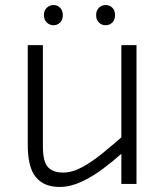

<svg xmlns="http://www.w3.org/2000/svg" viewBox="-20 -729 630 761"><path d="M216 12Q154 12 122 -27Q90 -66 90 -155V-550H150V-150Q150 -88 170.2 -66.5Q190.5 -45 230 -45Q266 -45 305.2 -66.2Q344.5 -87.5 384.2 -119.8Q424 -152 461 -184.5V-550H521V0H461V-119.5Q427 -89 386 -58.5Q345 -28 301.5 -8Q258 12 216 12ZM192 -629Q176.5 -629 165.2 -640Q154 -651 154 -669Q154 -687 165.2 -698Q176.5 -709 192 -709Q208 -709 218.5 -698Q229 -687 229 -669Q229 -651 218.5 -640Q208 -629 192 -629ZM399 -629Q382.5 -629 371.8 -640Q361 -651 361 -669Q361 -687 371.8 -698Q382.5 -709 399 -709Q415 -709 425.5 -698Q436 -687 436 -669Q436 -651 425.5 -640Q415 -629 399 -629Z"/></svg>

Font: Junction Light
Style: Regular
Weight: 300
Designer: Caroline Hadilaksono
Foundry: Caroline Hadilaksono, Tyler Finck, The League of Moveable Type
Version: Version 2.000; ttfautohint (v1.8.3)